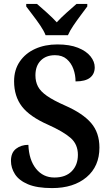

<svg xmlns="http://www.w3.org/2000/svg" viewBox="-20 -951 567 981"><path d="M246 10Q169 10 123 -9.5Q77 -29 56.5 -61Q36 -93 36 -129Q36 -171 62 -191Q88 -211 125 -211Q128 -134 164 -89Q200 -44 258 -44Q315 -44 346.5 -76Q378 -108 378 -160Q378 -214 340.5 -246.5Q303 -279 225 -314Q132 -355 92 -407Q52 -459 52 -536Q52 -594 81 -636.5Q110 -679 160 -701.5Q210 -724 273 -724Q336 -724 378.5 -707Q421 -690 442.5 -663Q464 -636 464 -607Q464 -573 440 -554Q416 -535 366 -535Q366 -568 355 -598.5Q344 -629 321 -649Q298 -669 261 -669Q215 -669 188 -641.5Q161 -614 161 -566Q161 -534 174 -509Q187 -484 220 -461Q253 -438 312 -412Q403 -372 445.5 -322.5Q488 -273 488 -197Q488 -101 422 -45.5Q356 10 246 10ZM213 -771Q204 -794 186 -820.5Q168 -847 148 -873Q128 -899 114 -918V-931H169Q191 -912 220 -886Q249 -860 270 -837Q291 -860 320 -886Q349 -912 371 -931H426V-918Q412 -899 392.5 -873Q373 -847 355 -820.5Q337 -794 327 -771Z"/></svg>

Font: Noto Serif Ethiopic SemiCondensed SemiBold
Style: Regular
Weight: 600
Width: 4
Designer: Monotype Design Team
Foundry: Monotype Imaging Inc.
Version: Version 2.102; ttfautohint (v1.8.4.7-5d5b)